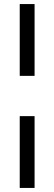

<svg xmlns="http://www.w3.org/2000/svg" viewBox="-20 -763 267 944"><path d="M77 -390V-743H150V-390ZM77 161V-192H150V161Z"/></svg>

Font: Saira Condensed Medium
Style: Regular
Weight: 500
Width: 3
Designer: Hector Gatti with collaboration of the Omnibus-Type team
Foundry: Omnibus-Type
Version: Version 1.101